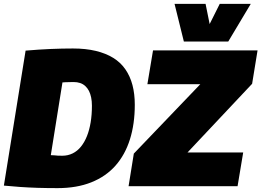

<svg xmlns="http://www.w3.org/2000/svg" viewBox="-21 -960 1348 990"><path d="M276 10Q220 10 172.5 8.5Q125 7 82.5 4Q40 1 -1 -3L111 -699Q182 -705 241 -707.5Q300 -710 355 -710Q421 -710 473 -697.5Q525 -685 563 -661.5Q601 -638 625.5 -602.5Q650 -567 662 -521.5Q674 -476 674 -420Q674 -321 649 -241.5Q624 -162 574.5 -106Q525 -50 450 -20Q375 10 276 10ZM300 -157Q329 -157 353.5 -169Q378 -181 396.5 -204Q415 -227 427.5 -258.5Q440 -290 446.5 -329.5Q453 -369 453 -415Q453 -438 449 -457.5Q445 -477 437.5 -491.5Q430 -506 418.5 -516.5Q407 -527 392 -532Q377 -537 358 -537Q345 -537 335 -536.5Q325 -536 316.5 -536Q308 -536 301 -535L241 -160Q252 -160 260 -159Q268 -158 277 -157.5Q286 -157 300 -157ZM642 0 669 -168 1012 -526H739L768 -700H1307L1279 -528L946 -174H1233L1204 0ZM1272 -940 1156 -746H927L879 -940H1039L1060 -836L1112 -940Z"/></svg>

Font: Georama ExtraCondensed Thin Black
Style: Italic
Weight: 900
Italic angle: -9°
Version: Version 1.001